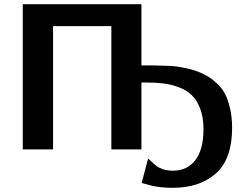

<svg xmlns="http://www.w3.org/2000/svg" viewBox="-20 -715 1173 919"><path d="M89 0V-695H657V-402H710Q763 -401 795 -399.5Q827 -398 871.5 -388.5Q916 -379 951 -362Q972 -351 985 -343Q998 -335 1020.5 -313.5Q1043 -292 1056.5 -267Q1070 -242 1080.5 -199Q1091 -156 1091 -103Q1091 46 1013.5 115Q936 184 806 184Q775 184 750 181Q725 178 710 174.5Q695 171 658 161L689 44Q717 70 727.5 78.5Q738 87 758.5 94.5Q779 102 808 102Q876 102 915 51.5Q954 1 954 -98Q954 -153 938.5 -194Q923 -235 898.5 -259Q874 -283 836.5 -297Q799 -311 763 -315.5Q727 -320 681 -320H657V0H513V-590H234V0Z"/></svg>

Font: Coval
Style: ExtraBold
Weight: 800
Foundry: Context Ltd
Version: Version 001.000